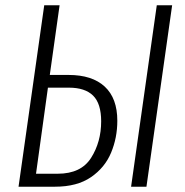

<svg xmlns="http://www.w3.org/2000/svg" viewBox="-20 -705 698 725"><path d="M423 -249Q423 -185 399.5 -128.5Q376 -72 323.5 -36Q271 0 188 0H50L147 -685H205L168 -422H239Q328 -422 375.5 -378Q423 -334 423 -249ZM572 -685H630L533 0H475ZM362 -247Q362 -314 331.5 -344Q301 -374 240 -374H161L116 -49H198Q286 -49 324 -109Q362 -169 362 -247Z"/></svg>

Font: Fira Sans Extra Condensed Light
Style: Italic
Weight: 300
Width: 3
Italic angle: -8°
Designer: Carrois Corporate & Edenspiekermann AG
Foundry: Carrois Corporate GbR & Edenspiekermann AG
Version: Version 4.203